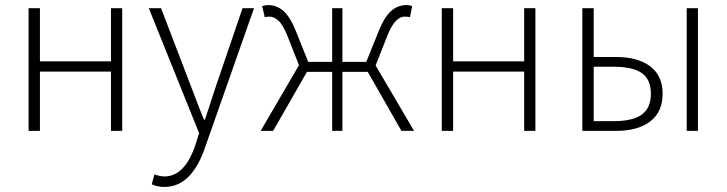

<svg xmlns="http://www.w3.org/2000/svg" viewBox="-20 -512 2842 751"><path d="M91.8 0V-480H136.2V-272H414.1V-480H458V0H414.1V-231.9H136.2V0Z M623 219.2Q596.2 219.2 573.7 209L584 169.9Q604 177.7 623 178.2Q704.1 178.2 745.6 50.8L758.8 8.8L562 -480H609.9L725.6 -178.2Q763.7 -77.1 777.8 -43.9H781.7Q786.6 -58.1 825.7 -178.2L928.7 -480H973.6L783.7 60.1Q731 219.2 623 219.2Z M1015.6 -444.8 1005.4 -487.8Q1015.1 -491.7 1028.3 -492.2Q1062.5 -492.2 1088.9 -469Q1115.2 -445.8 1138.2 -388.2L1185.5 -270H1279.3V-480H1319.3V-270H1412.6L1460.4 -388.2Q1483.4 -446.3 1510 -469.2Q1536.6 -492.2 1570.3 -492.2Q1582.5 -492.2 1592.3 -487.8L1583.5 -444.8Q1577.6 -446.8 1562 -446.8Q1524.4 -446.8 1494.6 -371.1L1449.2 -255.9L1599.6 0H1550.3L1418.5 -231H1319.3V0H1279.3V-231H1180.7L1048.3 0H999.5L1149.4 -256.8L1104.5 -371.1Q1086.4 -416 1068.8 -431.4Q1051.3 -446.8 1036.4 -446.8Q1021.5 -446.8 1015.6 -444.8Z M1708 0V-480H1752.4V-272H2030.3V-480H2074.2V0H2030.3V-231.9H1752.4V0Z M2666 0V-480H2710V0ZM2302.2 -38.1H2379.9Q2455.1 -38.1 2490.5 -64Q2525.9 -89.8 2525.9 -145.5Q2525.9 -201.2 2490.5 -226.1Q2455.1 -251 2379.9 -251H2302.2ZM2257.8 0V-480H2302.2V-289.1H2389.2Q2475.1 -289.1 2523.4 -252.4Q2571.8 -215.8 2571.8 -145Q2571.8 -74.2 2523.4 -37.1Q2475.1 0 2389.2 0Z"/></svg>

Font: SourceSansPro-Light
Style: Regular
Weight: 300
Designer: Paul D. Hunt
Foundry: Adobe Systems Incorporated
Version: Version 2.020;PS 2.0;hotconv 1.0.86;makeotf.lib2.5.63406